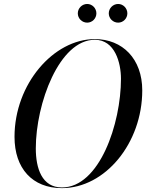

<svg xmlns="http://www.w3.org/2000/svg" viewBox="-20 -962 755 992"><path d="M542 -893C542 -866.5 564 -845 590.5 -845C616.5 -845 638 -866.5 638 -893C638 -919.5 616.5 -941.5 590.5 -941.5C564 -941.5 542 -919.5 542 -893ZM382 -893C382 -866.5 404 -845 430.5 -845C456.5 -845 478 -866.5 478 -893C478 -919.5 456.5 -941.5 430.5 -941.5C404 -941.5 382 -919.5 382 -893ZM300 10C523 10 715 -222 715 -495C715 -658 613 -760 470 -760C257 -760 55 -528 55 -255C55 -92 147 10 300 10ZM470 -756.5C574 -756.5 605 -637 605 -555C605 -323 494 6.5 300 6.5C196 6.5 165 -93 165 -195C165 -427 286 -756.5 470 -756.5Z"/></svg>

Font: Bodoni* 48pt
Style: Italic
Weight: 400
Italic angle: -13°
Version: Version 2.3